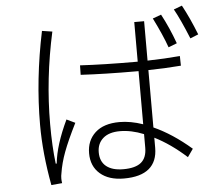

<svg xmlns="http://www.w3.org/2000/svg" viewBox="-57 -903 1115 990"><g transform="rotate(-5 500.0 -407.5)"><path d="M920 -839Q957 -771 991 -684L949 -667Q907 -770 877 -823ZM833 -631Q810 -696 765 -786L809 -802Q848 -729 877 -648ZM719 -226Q815 -183 912 -99L883 -58Q801 -132 719 -173V-121Q719 -50 675.5 -13.5Q632 23 545 23Q467 23 422 -16Q377 -55 377 -122Q377 -188 421 -228.5Q465 -269 547 -269Q604 -269 668 -247V-522H655Q494 -522 369 -529L370 -578Q493 -571 657 -571H668V-776H719V-572Q809 -574 887 -581L888 -531Q801 -524 719 -523ZM206 -84Q216 -180 276 -306L320 -285Q276 -197 255 -140.5Q234 -84 226 -32Q223 -19 223 -5Q223 5 225 19L169 24Q138 -142 138 -290Q138 -524 190 -772L243 -764Q190 -523 190 -289Q190 -173 201 -84ZM668 -196Q604 -222 545 -222Q488 -222 457.5 -195Q427 -168 427 -123Q427 -75 458 -50Q489 -25 546 -25Q609 -25 638.5 -49.5Q668 -74 668 -126Z"/></g></svg>

Font: IBM Plex Sans JP Light
Style: Regular
Weight: 300
Designer: Mike Abbink; Paul van der Laan; Pieter van Rosmalen; Wujin Sim; Yejin Wi; Jinhee Kim; Boomi Park; Yona Kim; Kichan Ma
Foundry: Sandoll Inc.
Version: Version 1.002